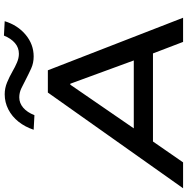

<svg xmlns="http://www.w3.org/2000/svg" viewBox="-15 -968 974 1001"><g transform="rotate(-90 472.5 -467.0)"><path d="M-8 0 491 -705H607L881 0H755L677 -204L734 -157H194L269 -205L127 0ZM532 -588 283 -226 250 -257H709L669 -228L537 -588ZM373 -775 297 -779Q312 -824 339 -858Q366 -892 403 -911Q440 -930 482 -930Q514 -930 544 -917.5Q574 -905 600 -890Q624 -876 647.5 -866Q671 -856 693 -856Q725 -856 749 -876.5Q773 -897 788 -934L863 -930Q842 -862 792 -820.5Q742 -779 679 -779Q645 -779 616.5 -792Q588 -805 559 -820Q535 -833 512.5 -843.5Q490 -854 466 -854Q436 -854 412 -833.5Q388 -813 373 -775Z"/></g></svg>

Font: Nunito Sans 7pt Expanded SemiBold
Style: Italic
Weight: 600
Width: 7
Italic angle: -9°
Designer: Vernon Adams
Foundry: Vernon Adams
Version: Version 3.101;gftools[0.9.27]